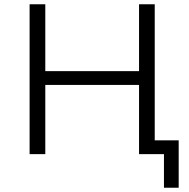

<svg xmlns="http://www.w3.org/2000/svg" viewBox="-20 -720 885 897"><path d="M629.6 0V-700H702.9V0ZM118.3 0V-700H191.6V0ZM183.7 -323.3V-387.7H636.9V-323.3ZM746 157.1V-20.3L765.8 0H631.9V-64.3H814.8V157.1Z"/></svg>

Font: Montserrat Alternates Thin
Style: Regular
Weight: 100
Designer: Julieta Ulanovsky
Foundry: Julieta Ulanovsky
Version: Version 9.000